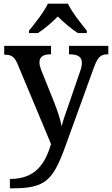

<svg xmlns="http://www.w3.org/2000/svg" viewBox="-20 -786 610 1046"><path d="M138 -619V-606H187C222 -628 265 -666 295 -696C325 -666 369 -628 404 -606H453V-619C422 -657 371 -721 350 -766H241C220 -721 169 -657 138 -619ZM34 189V240H46C230 240 269 197 339 3L490 -414C512 -475 528 -490 566 -490H570V-536H356V-490H359C403 -490 426 -477 426 -444C426 -433 423 -414 417 -399L350 -204C340 -174 323 -131 316 -97C311 -128 294 -181 275 -229L203 -408C198 -422 195 -435 195 -446C195 -477 216 -490 255 -490H258V-536H3V-488H6C41 -488 58 -478 75 -439L258 -1C225 109 171 189 34 189Z"/></svg>

Font: Noto Serif Oriya Medium
Style: Regular
Weight: 500
Designer: David Williams
Foundry: Google LLC, David Williams
Version: Version 1.051